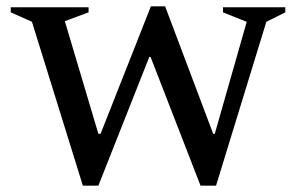

<svg xmlns="http://www.w3.org/2000/svg" viewBox="-20 -583 936 607"><path d="M242 4 81 -514 14 -544V-560H260V-544L185 -516L291 -160H298L457 -563H502L654 -160H659L760 -514L685 -544V-560H882V-544L822 -514L663 4H614L456 -403H452L291 4Z"/></svg>

Font: Spectral SC Medium
Style: Regular
Weight: 500
Designer: Jean-Baptiste Levee
Foundry: Production Type
Version: Version 2.001